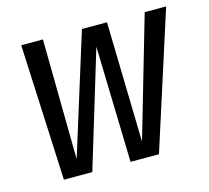

<svg xmlns="http://www.w3.org/2000/svg" viewBox="-82 -622 782 718"><g transform="rotate(-15 309.0 -263.5)"><path d="M449 0H339L327 -449L191 0H81L57 -527H141L147 -62L292 -527H389L400 -62L535 -527H618Z"/></g></svg>

Font: Fira Sans Compressed
Style: Italic
Weight: 400
Width: 1
Italic angle: -8°
Designer: bBox Type GmbH & Carrois Corporate GbR & Edenspiekermann AG
Foundry: bBox Type GmbH & Carrois Corporate GbR & Edenspiekermann AG
Version: Version 4.301